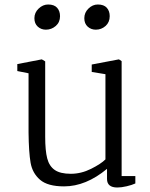

<svg xmlns="http://www.w3.org/2000/svg" viewBox="-20 -819 669 854"><path d="M57 0ZM57 -503V-534L166 -555L181 -546V-211Q181 -149 190 -114.5Q199 -80 223.5 -63Q248 -46 295 -46Q341 -46 385 -68Q429 -90 449 -110V-489L388 -499V-532L509 -555L521 -547V-36H582V-3Q567 4 543.5 9.5Q520 15 502 15Q456 15 456 -23V-68Q362 10 265 10Q192 10 158 -19.5Q124 -49 116 -95.5Q108 -142 107 -229V-493ZM133 -738Q133 -763 152 -781Q171 -799 194 -799Q221 -799 234 -784.5Q247 -770 247 -747Q247 -720 228 -703.5Q209 -687 184 -687Q163 -687 148 -700.5Q133 -714 133 -738ZM355 -738Q355 -763 373.5 -781Q392 -799 415 -799Q442 -799 455 -784.5Q468 -770 468 -747Q468 -720 449.5 -703.5Q431 -687 406 -687Q385 -687 370 -700.5Q355 -714 355 -738Z"/></svg>

Font: Martel Light
Style: Regular
Weight: 300
Designer: Dan Reynolds
Foundry: Dan Reynolds
Version: Version 1.001; ttfautohint (v1.1) -l 5 -r 5 -G 72 -x 0 -D la